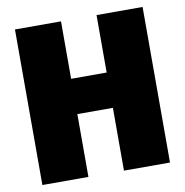

<svg xmlns="http://www.w3.org/2000/svg" viewBox="-79 -771 814 846"><g transform="rotate(-10 328.5 -348.0)"><path d="M614 0H408V-281H249V0H43V-696H249V-439H408V-696H614Z"/></g></svg>

Font: Trujillo Black
Style: Regular
Weight: 900
Designer: Fira Sans original fonts by bBox Type GmbH, Carrois Corporate GbR, & Edenspiekermann AG / Changes by Cristiano Sobral
Foundry: Fira Sans original fonts by bBox Type GmbH, Carrois Corporate GbR, & Edenspiekermann AG / Changes by Cristiano Sobral
Version: Version 4.301;July 28, 2020;FontCreator 13.0.0.2655 64-bit